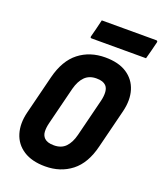

<svg xmlns="http://www.w3.org/2000/svg" viewBox="-167 -1029 974 1155"><g transform="rotate(20 319.5 -451.0)"><path d="M379 -720Q465 -720 518 -685Q571 -650 589.5 -589.5Q608 -529 589 -452L527 -204Q499 -89 429 -34.5Q359 20 261 20Q176 20 122 -15Q68 -50 49.5 -111Q31 -172 50 -248L112 -496Q141 -611 211 -665.5Q281 -720 379 -720ZM196 -234Q188 -203 189 -177.5Q190 -152 206 -136Q215 -127 230 -122Q245 -117 268 -117Q315 -117 342.5 -145.5Q370 -174 383 -226L443 -466Q451 -499 449 -524.5Q447 -550 433 -564Q424 -573 409.5 -578Q395 -583 372 -583Q326 -583 298 -555Q270 -527 256 -474ZM282 -922H630Q641 -922 639 -911Q632 -882 625 -855Q618 -828 610 -799H262Q251 -799 254 -810Q262 -839 268.5 -866Q275 -893 282 -922Z"/></g></svg>

Font: Recursive Mn Lnr St XBd
Style: Italic
Weight: 800
Italic angle: -15°
Monospace: yes
Version: Version 1.079;hotconv 1.0.112;makeotfexe 2.5.65598; ttfautoh